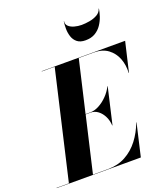

<svg xmlns="http://www.w3.org/2000/svg" viewBox="-223 -1129 1098 1252"><g transform="rotate(-20 326.0 -503.0)"><path d="M369.5 -1006Q366.5 -985 381 -971.2Q395.5 -957.5 419.8 -950.8Q444 -944 469.5 -944Q495 -944 525 -949.2Q555 -954.5 578.8 -968Q602.5 -981.5 609.5 -1006H611.5Q608 -983 598.8 -954.8Q589.5 -926.5 572.2 -900.5Q555 -874.5 527.5 -857.8Q500 -841 459.5 -841Q423 -841 402.2 -857.8Q381.5 -874.5 373 -900.5Q364.5 -926.5 364.2 -954.8Q364 -983 367.5 -1006ZM328 -387H294L204.5 -2H309Q377.5 -2 431.2 -31.2Q485 -60.5 523.8 -111Q562.5 -161.5 586 -225H588L536 0H-48V-2H37.5L210.5 -748H121V-750H700L652 -545H650Q653.5 -598.5 635.8 -644.8Q618 -691 579.8 -719.5Q541.5 -748 483 -748H377.5L294 -389H328Q356.5 -389 387.8 -405.5Q419 -422 446.2 -449.8Q473.5 -477.5 490 -511H492L434 -260H432Q430.5 -293.5 416.5 -322.5Q402.5 -351.5 379.5 -369.2Q356.5 -387 328 -387Z"/></g></svg>

Font: Bodoni* 96
Style: Bold Italic
Weight: 700
Italic angle: -13°
Version: Version 2.2